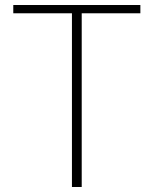

<svg xmlns="http://www.w3.org/2000/svg" viewBox="-20 -746 613 766"><path d="M267 0H306V-693H540V-726H33V-693H267Z"/></svg>

Font: Harano Aji Gothic CN ExtraLight
Style: Regular
Weight: 250
Foundry: Masamichi Hosoda
Version: HaranoAjiGothicCN-ExtraLight version 20230610;ttx 4.39.4